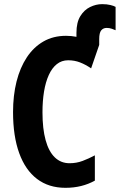

<svg xmlns="http://www.w3.org/2000/svg" viewBox="-20 -897 578 927"><path d="M473.1 -877Q496.1 -877 512.9 -872.8Q529.8 -868.7 538.1 -863.8V-751Q531.2 -753.9 520 -758.1Q508.8 -762.2 495.1 -762.2Q478.5 -762.2 468.8 -750.5Q459 -738.8 459 -708V-680.2L419.9 -566.9Q393.6 -585 366.7 -595.5Q339.8 -606 309.1 -606Q277.8 -606 254.4 -587.4Q231 -568.8 215.6 -534.9Q200.2 -501 192.6 -455.1Q185.1 -409.2 185.1 -355Q185.1 -275.4 200.2 -220.5Q215.3 -165.5 244.6 -137.2Q273.9 -108.9 315.9 -108.9Q349.1 -108.9 378.9 -120.1Q408.7 -131.3 438 -147V-24.9Q407.2 -7.8 371.8 1Q336.4 9.8 295.9 9.8Q215.3 9.8 158.9 -33Q102.5 -75.7 72.8 -157.5Q43 -239.3 43 -356Q43 -436 59.8 -503.2Q76.7 -570.3 109.4 -619.9Q142.1 -669.4 189.7 -696.8Q237.3 -724.1 298.8 -724.1Q311.5 -724.1 324.2 -722.9Q336.9 -721.7 349.1 -719.2V-738.8Q349.1 -788.6 367.7 -818.8Q386.2 -849.1 414.8 -863Q443.4 -877 473.1 -877Z"/></svg>

Font: Open Sans Condensed
Style: Regular
Weight: 400
Width: 3
Designer: Monotype Design Team
Foundry: Monotype Imaging Inc.
Version: Version 3.000